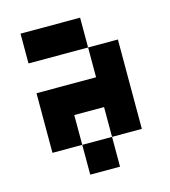

<svg xmlns="http://www.w3.org/2000/svg" viewBox="-104 -768 754 851"><g transform="rotate(-15 273.5 -342.0)"><path d="M68.4 -546.9V-683.6H341.8V-546.9ZM341.8 0H205.1V-136.7H341.8ZM341.8 -410.2V-546.9H478.5V-136.7H341.8V-273.4H205.1V-136.7H68.4V-410.2Z"/></g></svg>

Font: DatCub
Style: Bold
Weight: 700
Designer: GGBot
Version: 1.00